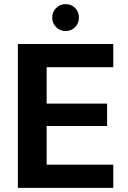

<svg xmlns="http://www.w3.org/2000/svg" viewBox="-20 -914 624 934"><path d="M67 0V-700H531V-587H207V-410H501V-301H207V-113H531V0ZM299 -763Q272 -763 253 -782Q234 -801 234 -828Q234 -856 253 -875Q272 -894 299 -894Q327 -894 345.5 -875Q364 -856 364 -828Q364 -801 345.5 -782Q327 -763 299 -763Z"/></svg>

Font: DM Sans 18pt ExtraBold
Style: Regular
Weight: 800
Designer: Colophon Foundry, Jonny Pinhorn
Foundry: Colophon Foundry
Version: Version 4.004;gftools[0.9.30]